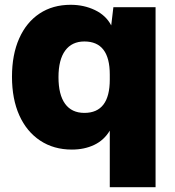

<svg xmlns="http://www.w3.org/2000/svg" viewBox="-20 -614 732 801"><path d="M30 -294Q30 -386 60 -453.5Q90 -521 145 -557.5Q200 -594 275 -594Q330 -594 376 -572Q422 -550 444 -508L453 -584H629V167H438V-69Q414 -29 373 -9.5Q332 10 280 10Q204 10 147.5 -27.5Q91 -65 60.5 -133Q30 -201 30 -294ZM224 -292Q224 -219 251.5 -181Q279 -143 332 -143Q438 -143 438 -282V-303Q438 -441 332 -441Q280 -441 252 -403Q224 -365 224 -292Z"/></svg>

Font: BDO Grotesk Black
Style: Regular
Weight: 900
Designer: Deni Anggara
Foundry: Lokal Container
Version: Version 2.000